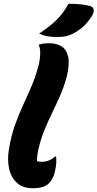

<svg xmlns="http://www.w3.org/2000/svg" viewBox="-20 -987 516 1017"><path d="M187 -651Q192 -675 193 -702.5Q194 -730 185 -750Q199 -755 212.5 -756.5Q226 -758 242 -758Q278 -758 305 -742Q332 -726 341 -687Q350 -648 333 -579Q318 -525 298 -479.5Q278 -434 256.5 -390Q235 -346 215.5 -298.5Q196 -251 183 -195Q180 -181 178 -166.5Q176 -152 176 -134Q185 -130 200 -130Q242 -130 271 -158H277Q279 -142 278 -123Q277 -104 270 -75Q265 -54 257 -40Q249 -26 238 -15Q227 -4 206.5 3Q186 10 154 10Q100 10 69 -19Q38 -48 28 -95Q18 -142 27 -194Q38 -264 58 -321Q78 -378 102 -429.5Q126 -481 148.5 -534.5Q171 -588 187 -651ZM343 -967Q378 -967 408 -964Q438 -961 460 -954Q474 -950 476 -936Q478 -922 469 -906Q447 -871 424.5 -849.5Q402 -828 369 -810Q348 -799 329.5 -795Q311 -791 283 -791Q251 -791 228.5 -795.5Q206 -800 187 -809Q242 -845 278.5 -880.5Q315 -916 343 -967Z"/></svg>

Font: Recursive Sn Csl St XBd
Style: Italic
Weight: 800
Italic angle: -15°
Version: Version 1.079;hotconv 1.0.112;makeotfexe 2.5.65598; ttfautoh